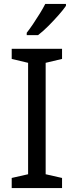

<svg xmlns="http://www.w3.org/2000/svg" viewBox="-20 -964 379 984"><path d="M298 0H40V-52L124 -71V-642L40 -662V-714H298V-662L214 -642V-71L298 -52ZM318 -934Q306 -916 281 -887.5Q256 -859 227.5 -830.5Q199 -802 175 -784H117V-796Q132 -815 149.5 -841Q167 -867 184 -894.5Q201 -922 212 -944H318Z"/></svg>

Font: Noto Sans Cypro Minoan
Style: Regular
Weight: 400
Designer: David Williams
Foundry: David Williams
Version: Version 1.503; ttfautohint (v1.8.4.7-5d5b)